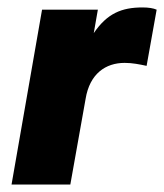

<svg xmlns="http://www.w3.org/2000/svg" viewBox="-20 -496 441 516"><path d="M169 0 210 -230C221 -298 264 -327 315 -327C336 -327 355 -323 374 -319L401 -470C392 -474 379 -476 363 -476C307 -476 268 -460 232 -407L243 -470H93L11 0Z"/></svg>

Font: Celebes ExtraBold
Style: Italic
Weight: 800
Italic angle: -10°
Designer: Anugrah Pasau
Foundry: Lafontype
Version: Version 1.000